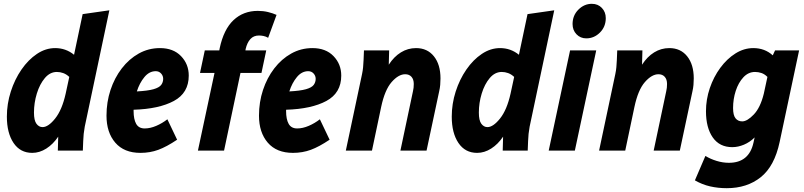

<svg xmlns="http://www.w3.org/2000/svg" viewBox="-20 -789 4214 1006"><path d="M16 -178Q16 -245 36.5 -309Q57 -373 92.5 -424.5Q128 -476 173.5 -506.5Q219 -537 269 -537Q325 -537 368 -502L413 -715L553 -735L424 -125Q420 -103 418.5 -87.5Q417 -72 416 -50L414 0H283L285 -73Q258 -33 222.5 -10.5Q187 12 149 12Q86 12 51 -40Q16 -92 16 -178ZM158 -199Q158 -158 171 -140.5Q184 -123 203 -123Q233 -123 269 -168Q305 -213 324 -298L343 -386Q328 -400 311.5 -406Q295 -412 278 -412Q242 -412 215 -380Q188 -348 173 -299Q158 -250 158 -199Z M538 -183Q538 -254 559 -317.5Q580 -381 618 -430.5Q656 -480 707 -508.5Q758 -537 818 -537Q888 -537 928.5 -495Q969 -453 969 -393Q969 -302 891 -260Q813 -218 680 -214Q680 -211 680 -207Q680 -164 693.5 -140Q707 -116 738 -116Q767 -116 798.5 -129.5Q830 -143 857 -164L908 -57Q853 -20 809.5 -4Q766 12 716 12Q630 12 584 -41.5Q538 -95 538 -183ZM796 -416Q762 -416 736.5 -385Q711 -354 697 -310Q754 -313 784 -321.5Q814 -330 824.5 -344Q835 -358 835 -376Q835 -392 824 -404Q813 -416 796 -416Z M1017 0 1104 -407H1028L1053 -525H1129L1131 -536Q1152 -635 1203.5 -683.5Q1255 -732 1331 -732Q1359 -732 1384 -726Q1409 -720 1429 -711L1385 -591Q1373 -598 1360.5 -600.5Q1348 -603 1337 -603Q1309 -603 1292 -584.5Q1275 -566 1267 -532L1266 -525H1375L1350 -407H1240L1154 0Z M1337 -183Q1337 -254 1358 -317.5Q1379 -381 1417 -430.5Q1455 -480 1506 -508.5Q1557 -537 1617 -537Q1687 -537 1727.5 -495Q1768 -453 1768 -393Q1768 -302 1690 -260Q1612 -218 1479 -214Q1479 -211 1479 -207Q1479 -164 1492.5 -140Q1506 -116 1537 -116Q1566 -116 1597.5 -129.5Q1629 -143 1656 -164L1707 -57Q1652 -20 1608.5 -4Q1565 12 1515 12Q1429 12 1383 -41.5Q1337 -95 1337 -183ZM1595 -416Q1561 -416 1535.5 -385Q1510 -354 1496 -310Q1553 -313 1583 -321.5Q1613 -330 1623.5 -344Q1634 -358 1634 -376Q1634 -392 1623 -404Q1612 -416 1595 -416Z M1792 0 1877 -401Q1881 -420 1882.5 -437Q1884 -454 1885 -475L1887 -525H2019L2017 -450Q2044 -492 2080.5 -514.5Q2117 -537 2160 -537Q2219 -537 2253.5 -494Q2288 -451 2288 -378Q2288 -361 2286.5 -344Q2285 -327 2281 -310L2215 0H2078L2144 -312Q2146 -320 2147 -329.5Q2148 -339 2148 -349Q2148 -373 2136 -386.5Q2124 -400 2103 -400Q2068 -400 2032 -359Q1996 -318 1977 -228L1929 0Z M2347 -178Q2347 -245 2367.5 -309Q2388 -373 2423.5 -424.5Q2459 -476 2504.5 -506.5Q2550 -537 2600 -537Q2656 -537 2699 -502L2744 -715L2884 -735L2755 -125Q2751 -103 2749.5 -87.5Q2748 -72 2747 -50L2745 0H2614L2616 -73Q2589 -33 2553.5 -10.5Q2518 12 2480 12Q2417 12 2382 -40Q2347 -92 2347 -178ZM2489 -199Q2489 -158 2502 -140.5Q2515 -123 2534 -123Q2564 -123 2600 -168Q2636 -213 2655 -298L2674 -386Q2659 -400 2642.5 -406Q2626 -412 2609 -412Q2573 -412 2546 -380Q2519 -348 2504 -299Q2489 -250 2489 -199Z M2980 -663Q2980 -708 3010.5 -738.5Q3041 -769 3081 -769Q3113 -769 3133.5 -747.5Q3154 -726 3154 -694Q3154 -649 3123.5 -618.5Q3093 -588 3052 -588Q3021 -588 3000.5 -609.5Q2980 -631 2980 -663ZM2855 0 2967 -525H3104L2992 0Z M3119 0 3204 -401Q3208 -420 3209.5 -437Q3211 -454 3212 -475L3214 -525H3346L3344 -450Q3371 -492 3407.5 -514.5Q3444 -537 3487 -537Q3546 -537 3580.5 -494Q3615 -451 3615 -378Q3615 -361 3613.5 -344Q3612 -327 3608 -310L3542 0H3405L3471 -312Q3473 -320 3474 -329.5Q3475 -339 3475 -349Q3475 -373 3463 -386.5Q3451 -400 3430 -400Q3395 -400 3359 -359Q3323 -318 3304 -228L3256 0Z M3621 156 3676 28Q3702 44 3734.5 54Q3767 64 3799 64Q3905 64 3928 -42L3934 -69Q3909 -44 3878 -31Q3847 -18 3817 -18Q3750 -18 3714.5 -69Q3679 -120 3679 -206Q3679 -268 3699 -327Q3719 -386 3754 -433.5Q3789 -481 3833.5 -509Q3878 -537 3927 -537Q3987 -537 4029 -499L4041 -525H4167L4065 -45Q4038 82 3966 139.5Q3894 197 3788 197Q3742 197 3700.5 187.5Q3659 178 3621 156ZM3821 -223Q3821 -185 3834 -169Q3847 -153 3869 -153Q3895 -153 3929.5 -189Q3964 -225 3982 -298L4001 -386Q3986 -401 3969.5 -406.5Q3953 -412 3936 -412Q3901 -412 3875 -384Q3849 -356 3835 -313Q3821 -270 3821 -223Z"/></svg>

Font: Radio Canada Condensed
Style: Bold Italic
Weight: 700
Width: 3
Italic angle: -12°
Designer: Charles Daoud, Etienne Aubert Bonn, Alexandre Saumier Demers, Jacques Le Bailly
Foundry: Radio-Canada
Version: Version 2.104; ttfautohint (v1.8.4.7-5d5b);gftools[0.9.28.de